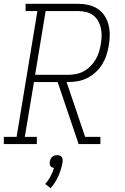

<svg xmlns="http://www.w3.org/2000/svg" viewBox="-35 -755 655 1006"><path d="M-15 0V-38H52L161 -697H99V-735H375Q402 -735 428.5 -729Q455 -723 476.5 -709Q498 -695 512.5 -673Q527 -651 533.5 -625.5Q540 -600 540 -572.5Q540 -545 535 -517Q531 -492 523 -467Q515 -442 501 -419Q487 -396 466.5 -377Q446 -358 422 -346Q398 -334 372 -329.5Q346 -325 321 -325H314L411 -38H491V0H377L267 -325H143L95 -38H158V0ZM321 -363Q342 -363 363 -367Q384 -371 403.5 -381.5Q423 -392 439 -408Q455 -424 466 -443Q477 -462 483.5 -482.5Q490 -503 493 -524Q497 -545 497.5 -566.5Q498 -588 493.5 -608Q489 -628 479 -645.5Q469 -663 453 -675Q437 -687 416.5 -692Q396 -697 375 -697H204L149 -363ZM230 231 202 209Q218 191 229.5 169.5Q241 148 248 125Q242 124 237 121.5Q232 119 229 114.5Q226 110 225.5 104Q225 98 226 92Q227 85 230 78.5Q233 72 238.5 67Q244 62 251 60Q258 58 265 58Q272 58 278 60Q284 62 288 67Q292 72 293 78.5Q294 85 293 92V94L291 105Q284 139 269 171.5Q254 204 230 231Z"/></svg>

Font: Iosevka Slab XLtExObl
Style: Regular
Weight: 200
Width: 7
Italic angle: -9°
Monospace: yes
Designer: Belleve Invis
Foundry: Belleve Invis
Version: Version 11.1.1; ttfautohint (v1.8.3)